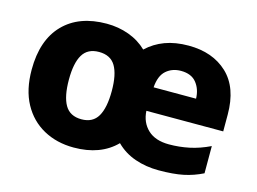

<svg xmlns="http://www.w3.org/2000/svg" viewBox="-81 -700 1142 852"><g transform="rotate(15 489.5 -274.5)"><path d="M690 -559Q801 -559 868.5 -495.5Q936 -432 936 -308V-231H583Q586 -178 620.5 -145.5Q655 -113 718 -113Q765 -113 810.5 -122.5Q856 -132 904 -155V-30Q862 -9 816.5 0.5Q771 10 703 10Q645 10 594.5 -7.5Q544 -25 507 -62Q436 10 313 10Q235 10 174 -23.5Q113 -57 78.5 -120.5Q44 -184 44 -276Q44 -412 115.5 -485.5Q187 -559 314 -559Q368 -559 416 -541.5Q464 -524 499 -490Q535 -524 582 -541.5Q629 -559 690 -559ZM686 -442Q646 -442 618.5 -418Q591 -394 587 -340H782Q781 -383 757.5 -412.5Q734 -442 686 -442ZM313 -429Q261 -429 238 -390.5Q215 -352 215 -276Q215 -199 238 -159.5Q261 -120 314 -120Q366 -120 389 -159.5Q412 -199 412 -276Q412 -352 389 -390.5Q366 -429 313 -429Z"/></g></svg>

Font: Noto Sans Kannada ExtraBold
Style: Regular
Weight: 800
Designer: Jelle Bosma - Monotype Design Team
Foundry: Monotype Imaging Inc.
Version: Version 2.005; ttfautohint (v1.8.4.7-5d5b)